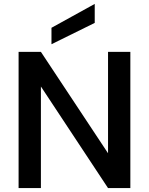

<svg xmlns="http://www.w3.org/2000/svg" viewBox="-20 -961 761 981"><path d="M646 0H532L189 -519V0H75V-696H189L532 -178V-696H646ZM464 -844 243 -735V-819L464 -941Z"/></svg>

Font: Poppins Cyr Med
Style: Regular
Weight: 500
Designer: Ninad Kale (Devanagari), Jonny Pinhorn (Latin)
Foundry: Indian Type Foundry
Version: 4.004